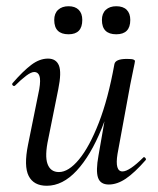

<svg xmlns="http://www.w3.org/2000/svg" viewBox="-20 -583 508 616"><path d="M130 13Q88 13 72 -18.5Q56 -50 70 -119L106 -297Q111 -327 106.5 -339.5Q102 -352 90 -352Q80 -352 64 -340Q48 -328 29 -309Q25 -305 21 -309Q17 -313 21 -317Q54 -355 80.5 -375Q107 -395 134 -395Q160 -395 169 -373Q178 -351 167 -297L135 -138Q123 -83 132.5 -57Q142 -31 169 -31Q200 -31 233.5 -71.5Q267 -112 297 -189Q327 -266 347 -377L361 -376Q342 -259 306.5 -171.5Q271 -84 226 -35.5Q181 13 130 13ZM329 9Q302 9 294.5 -13Q287 -35 296 -84L347 -377Q350 -394 387 -394Q403 -394 408 -392Q413 -390 413 -387Q413 -384 408 -361Q403 -338 398 -312L357 -89Q348 -33 373 -33Q384 -33 401 -44.5Q418 -56 439 -77Q442 -81 446 -76.5Q450 -72 447 -69Q412 -29 384 -10Q356 9 329 9ZM353 -473Q307 -473 307 -519Q307 -540 319.5 -551.5Q332 -563 353 -563Q375 -563 386.5 -551.5Q398 -540 398 -519Q398 -473 353 -473ZM200 -473Q154 -473 154 -519Q154 -540 166.5 -551.5Q179 -563 200 -563Q221 -563 232.5 -551.5Q244 -540 244 -519Q244 -473 200 -473Z"/></svg>

Font: Cormorant Light Medium
Style: Italic
Weight: 500
Italic angle: -10°
Version: Version 4.000